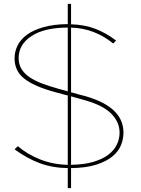

<svg xmlns="http://www.w3.org/2000/svg" viewBox="-20 -859 726 989"><path d="M616 -175Q616 -144 603.5 -112Q591 -80 560 -54Q529 -28 476.5 -11Q424 6 344 7L346 10V110H329V10L331 7Q250 6 183.5 -19Q117 -44 55 -90L72 -106Q122 -63 189 -37Q256 -11 331 -10L329 -13V-364L332 -366L262 -385Q156 -414 105.5 -453.5Q55 -493 55 -559Q55 -592 70 -623.5Q85 -655 118 -679.5Q151 -704 203.5 -719Q256 -734 331 -735L329 -738V-839H346V-737L344 -734Q416 -732 471.5 -710.5Q527 -689 578 -650L563 -635Q518 -672 463.5 -693.5Q409 -715 344 -717L346 -715V-387L345 -384Q368 -377 389.5 -371.5Q411 -366 419 -364Q474 -348 511.5 -328Q549 -308 572 -284Q595 -260 605.5 -233Q616 -206 616 -175ZM331 -717Q209 -717 142.5 -673.5Q76 -630 76 -560Q76 -528 90.5 -504Q105 -480 132 -461.5Q159 -443 196.5 -429Q234 -415 280 -402L331 -388L329 -391V-715ZM596 -176Q596 -231 551.5 -275Q507 -319 409 -345Q403 -347 384.5 -352Q366 -357 345 -363L346 -360V-13L344 -10Q412 -11 460 -25Q508 -39 538 -62Q568 -85 582 -114.5Q596 -144 596 -176Z"/></svg>

Font: TypoPRO Sinkin Sans
Style: 100 Thin
Weight: 100
Designer: Keith Bates
Foundry: K-Type
Version: Sinkin Sans (version 1.0)  by Keith Bates   •   © 2014   www